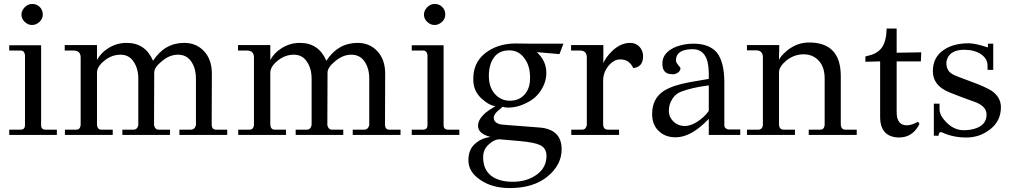

<svg xmlns="http://www.w3.org/2000/svg" viewBox="-20 -686 5131 976"><path d="M144 -666Q166 -666 181.5 -651Q197 -636 197.5 -613.5Q198 -591 181 -575Q164 -559 143 -559Q122 -559 105.5 -575Q89 -591 89 -611.5Q89 -632 105.5 -649Q122 -666 144 -666ZM189 -456V-50Q189 -27 211 -27H269V0H27V-27H85Q107 -27 107 -50V-406Q104 -429 85 -429H27V-456Z M1135 -27V0H892V-27H951Q970 -27 976 -50V-286Q976 -339 952 -373.5Q928 -408 885 -408Q842 -408 803 -375Q764 -344 764 -317L763 -50Q768 -27 786 -27H844V0H602V-27H659Q678 -27 683 -50V-286Q683 -337 660 -371Q637 -408 592.5 -408Q548 -408 510.5 -377.5Q473 -347 473 -317V-50Q476 -27 495 -27H553V0H310V-27H368Q387 -27 390 -50V-395Q389 -429 355 -429H309V-457H473V-381Q493 -417 526 -438Q570 -468 624 -468Q719 -468 758 -377Q817 -468 917 -468Q978 -468 1017.5 -425.5Q1057 -383 1057 -311L1056 -50Q1058 -27 1077 -27Z M2016 -27V0H1773V-27H1832Q1851 -27 1857 -50V-286Q1857 -339 1833 -373.5Q1809 -408 1766 -408Q1723 -408 1684 -375Q1645 -344 1645 -317L1644 -50Q1649 -27 1667 -27H1725V0H1483V-27H1540Q1559 -27 1564 -50V-286Q1564 -337 1541 -371Q1518 -408 1473.5 -408Q1429 -408 1391.5 -377.5Q1354 -347 1354 -317V-50Q1357 -27 1376 -27H1434V0H1191V-27H1249Q1268 -27 1271 -50V-395Q1270 -429 1236 -429H1190V-457H1354V-381Q1374 -417 1407 -438Q1451 -468 1505 -468Q1600 -468 1639 -377Q1698 -468 1798 -468Q1859 -468 1898.5 -425.5Q1938 -383 1938 -311L1937 -50Q1939 -27 1958 -27Z M2190 -666Q2212 -666 2227.5 -651Q2243 -636 2243.5 -613.5Q2244 -591 2227 -575Q2210 -559 2189 -559Q2168 -559 2151.5 -575Q2135 -591 2135 -611.5Q2135 -632 2151.5 -649Q2168 -666 2190 -666ZM2235 -456V-50Q2235 -27 2257 -27H2315V0H2073V-27H2131Q2153 -27 2153 -50V-406Q2150 -429 2131 -429H2073V-456Z M2683 -464H2844L2824 -411L2709 -421Q2756 -377 2757 -320Q2759 -275 2733 -232Q2707 -189 2666 -168Q2614 -139 2563 -139Q2547 -139 2535 -143L2507 -119Q2490 -102 2490 -88Q2490 -65 2516 -56Q2528 -52 2564 -50L2720 -38Q2835 -30 2835 73Q2835 152 2763.5 211Q2692 270 2571 270Q2481 270 2421 228Q2361 188 2361 128.5Q2361 69 2402 39Q2429 16 2473 10Q2410 -6 2410 -47Q2410 -78 2446 -111Q2460 -123 2499 -147Q2469 -148 2428 -185Q2387 -222 2386 -278Q2383 -365 2445 -414.5Q2507 -464 2599 -465Q2652 -465 2683 -464ZM2649 -385Q2620 -430 2568.5 -430Q2517 -430 2491 -394Q2465 -358 2465 -300.5Q2465 -243 2495.5 -208.5Q2526 -174 2572.5 -174Q2619 -174 2647.5 -206.5Q2676 -239 2674.5 -295.5Q2673 -352 2649 -385ZM2622 31 2518 22Q2491 23 2466 47Q2436 72 2436 113Q2436 175 2475.5 206.5Q2515 238 2586.5 238Q2658 238 2708 202Q2758 166 2758 107Q2758 66 2724 51Q2697 38 2622 31Z M2963 -50V-395Q2962 -429 2929 -429H2883V-457H3047V-365Q3058 -392 3088 -423Q3133 -468 3183 -468Q3213 -468 3231 -448Q3249 -428 3249 -400Q3249 -345 3199 -340Q3179 -384 3133 -384Q3100 -384 3073 -351Q3046 -318 3046 -276V-50Q3049 -27 3069 -27H3127V0H2884V-27H2940Q2958 -27 2963 -50Z M3743 -28V0H3583V-82Q3494 12 3415 12Q3362 12 3330 -19Q3295 -50 3295 -107Q3295 -186 3356 -225Q3402 -253 3485 -268L3583 -285Q3585 -356 3571 -389Q3551 -436 3502 -436Q3417 -436 3416 -379Q3416 -369 3427.5 -355.5Q3439 -342 3439 -341Q3440 -326 3424.5 -316Q3409 -306 3396 -309Q3346 -309 3347 -364.5Q3348 -420 3416 -448Q3458 -464 3505 -464Q3584 -464 3623 -420Q3662 -372 3662 -268V-50Q3662 -40 3669 -34Q3676 -28 3685 -28ZM3583 -122V-252Q3496 -241 3440 -219Q3414 -209 3397 -182Q3380 -155 3380 -123Q3380 -91 3402.5 -69Q3425 -47 3456.5 -45.5Q3488 -44 3523.5 -66.5Q3559 -89 3583 -122Z M4335 -27V0H4091V-27H4150Q4169 -27 4172 -50V-287Q4172 -345 4142 -377.5Q4112 -410 4065 -410Q4018 -410 3978 -379Q3940 -347 3940 -319V-50Q3943 -27 3963 -27H4021V0H3777V-27H3835Q3855 -27 3858 -50V-396Q3857 -430 3824 -430H3777V-457H3941V-430Q3940 -418 3940 -402V-382Q3948 -401 3982 -430Q4033 -470 4093 -470Q4254 -470 4254 -299V-50Q4257 -27 4277 -27Z M4487 -541H4538V-418L4663 -420L4661 -374H4538V-116Q4538 -49 4590 -49Q4613 -49 4647 -67L4654 -56Q4620 13 4550 13Q4454 11 4454 -92V-374L4379 -372V-399Q4386 -401 4398 -404Q4444 -415 4465 -447.5Q4486 -480 4487 -541Z M5068 -141Q5068 -72 5014.5 -29.5Q4961 13 4892.5 13Q4824 13 4769 -13Q4753 -19 4750 5Q4733 2 4727 5V-159H4756V-130Q4756 -98 4794.5 -60.5Q4833 -23 4883 -24Q4933 -25 4964 -45Q4995 -65 4995 -104Q4995 -143 4943 -165Q4872 -190 4805 -217Q4722 -251 4722 -324Q4722 -397 4780 -434Q4828 -466 4905 -466Q4937 -466 5002 -445V-464H5029V-331H5000V-352Q5000 -388 4966.5 -410.5Q4933 -433 4881.5 -433Q4830 -433 4806 -406Q4787 -382 4791.5 -353Q4796 -324 4820 -310Q4831 -302 4907.5 -274.5Q4984 -247 5020 -225Q5068 -192 5068 -141Z"/></svg>

Font: GFS Didot
Style: Regular
Weight: 400
Designer: Takis Katsoulidis and George D. Matthiopoulos
Foundry: Takis Katsoulidis and George D. Matthiopoulos
Version: Version 1.0